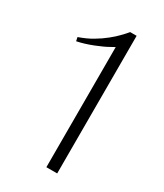

<svg xmlns="http://www.w3.org/2000/svg" viewBox="-174 -755 707 826"><g transform="rotate(30 179.0 -342.0)"><path d="M199.2 0V-596.7L177.7 -585Q156.7 -572.8 116.7 -556.9Q76.7 -541 39.1 -533.2L35.2 -551.8Q53.2 -558.1 70.6 -565.9Q87.9 -573.7 102.5 -582.5Q117.2 -591.3 130.4 -600.3Q143.6 -609.4 155.3 -618.9Q167 -628.4 176 -636.5Q185.1 -644.5 193.1 -653.1Q201.2 -661.6 206.1 -666.7Q210.9 -671.9 215.6 -677.5Q220.2 -683.1 220.7 -683.6H252.9V0Z"/></g></svg>

Font: Buda Light
Style: Regular
Weight: 300
Version: Version 1.003